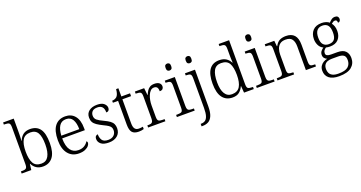

<svg xmlns="http://www.w3.org/2000/svg" viewBox="-47 -1602 5044 2684"><g transform="rotate(-20 2474.5 -260.0)"><path d="M336 10Q279 10 239 -16Q199 -42 177 -88H173L162 0H19V-32H33Q62 -32 79.5 -36.5Q97 -41 105 -56.5Q113 -72 113 -105V-655Q113 -705 94.5 -716.5Q76 -728 37 -728H19V-760H177V-569Q177 -551 176.5 -524.5Q176 -498 175 -473Q174 -448 172 -431H176Q197 -485 236.5 -515Q276 -545 339 -545Q437 -545 486 -478.5Q535 -412 535 -268Q535 -126 482 -58Q429 10 336 10ZM329 -36Q400 -36 434.5 -96.5Q469 -157 469 -270Q469 -387 436.5 -443Q404 -499 328 -499Q245 -499 210.5 -440Q176 -381 176 -269Q176 -158 209 -97Q242 -36 329 -36Z M871 10Q770 10 711.5 -61.5Q653 -133 653 -263Q653 -404 707.5 -474Q762 -544 862 -544Q952 -544 1004 -481Q1056 -418 1056 -299V-268H719Q720 -149 762.5 -92.5Q805 -36 880 -36Q934 -36 969.5 -59Q1005 -82 1023 -114Q1029 -111 1033 -104Q1037 -97 1037 -87Q1037 -69 1019 -46Q1001 -23 964 -6.5Q927 10 871 10ZM988 -308Q988 -396 957.5 -449.5Q927 -503 860 -503Q792 -503 759 -451.5Q726 -400 721 -308Z M1316 10Q1237 10 1199.5 -21Q1162 -52 1162 -96Q1162 -127 1176.5 -139.5Q1191 -152 1206 -152Q1206 -98 1230 -63Q1254 -28 1319 -28Q1375 -28 1404.5 -57.5Q1434 -87 1434 -130Q1434 -155 1425 -172.5Q1416 -190 1392 -206.5Q1368 -223 1323 -244Q1268 -271 1234.5 -294Q1201 -317 1186 -344.5Q1171 -372 1171 -412Q1171 -474 1216 -509Q1261 -544 1336 -544Q1406 -544 1439 -514.5Q1472 -485 1472 -449Q1472 -426 1459.5 -412Q1447 -398 1423 -398Q1423 -455 1399 -481Q1375 -507 1328 -507Q1276 -507 1252 -482.5Q1228 -458 1228 -420Q1228 -378 1258.5 -353Q1289 -328 1353 -299Q1405 -275 1435 -252.5Q1465 -230 1477.5 -203Q1490 -176 1490 -140Q1490 -69 1442 -29.5Q1394 10 1316 10Z M1761 10Q1693 10 1663 -24Q1633 -58 1633 -143V-494H1556V-524Q1575 -524 1594 -531Q1613 -538 1627 -551Q1641 -565 1650 -590Q1659 -615 1663 -658H1697V-536H1826V-494H1697V-137Q1697 -80 1716.5 -55Q1736 -30 1774 -30Q1791 -30 1805 -31.5Q1819 -33 1835 -36V-1Q1821 4 1800.5 7Q1780 10 1761 10Z M1900 0V-32H1912Q1938 -32 1954.5 -36.5Q1971 -41 1979 -57Q1987 -73 1987 -107V-433Q1987 -481 1968.5 -492.5Q1950 -504 1907 -504H1898V-536H2036L2047 -431H2051Q2063 -461 2079.5 -487Q2096 -513 2122 -529Q2148 -545 2189 -545Q2236 -545 2261 -525.5Q2286 -506 2286 -474Q2286 -451 2272 -436Q2258 -421 2226 -421Q2226 -463 2211.5 -480.5Q2197 -498 2166 -498Q2137 -498 2115.5 -477Q2094 -456 2079.5 -422.5Q2065 -389 2058 -350Q2051 -311 2051 -274V-104Q2051 -55 2069.5 -43.5Q2088 -32 2126 -32H2157V0Z M2456 -646Q2438 -646 2426 -657Q2414 -668 2414 -698Q2414 -728 2426 -739Q2438 -750 2456 -750Q2473 -750 2485 -739Q2497 -728 2497 -698Q2497 -668 2485 -657Q2473 -646 2456 -646ZM2328 0V-32H2348Q2391 -32 2409.5 -43Q2428 -54 2428 -102V-431Q2428 -481 2409.5 -492.5Q2391 -504 2353 -504H2343V-536H2492V-105Q2492 -72 2500 -56.5Q2508 -41 2525.5 -36.5Q2543 -32 2572 -32H2593V0Z M2756 -646Q2738 -646 2726 -657Q2714 -668 2714 -698Q2714 -728 2726 -739Q2738 -750 2756 -750Q2774 -750 2785.5 -739Q2797 -728 2797 -698Q2797 -668 2785.5 -657Q2774 -646 2756 -646ZM2608 240V203H2617Q2652 203 2677 185.5Q2702 168 2715 125.5Q2728 83 2728 9V-431Q2728 -481 2710 -492.5Q2692 -504 2653 -504H2643V-536H2792V8Q2792 97 2770.5 148Q2749 199 2711.5 219.5Q2674 240 2624 240Z M3157 10Q3061 10 3008.5 -58.5Q2956 -127 2956 -267Q2956 -545 3154 -545Q3215 -545 3255 -519Q3295 -493 3316 -450H3321Q3319 -476 3318 -505Q3317 -534 3317 -557V-655Q3317 -705 3298.5 -716.5Q3280 -728 3242 -728H3226V-760H3381V-103Q3381 -55 3399.5 -43.5Q3418 -32 3461 -32H3472V0H3327L3319 -100H3316Q3294 -51 3257 -20.5Q3220 10 3157 10ZM3164 -36Q3247 -37 3282.5 -96Q3318 -155 3318 -266Q3318 -380 3285 -439Q3252 -498 3164 -498Q3088 -498 3055 -438Q3022 -378 3022 -265Q3022 -152 3058.5 -93.5Q3095 -35 3164 -36Z M3645 -646Q3627 -646 3615 -657Q3603 -668 3603 -698Q3603 -728 3615 -739Q3627 -750 3645 -750Q3662 -750 3674 -739Q3686 -728 3686 -698Q3686 -668 3674 -657Q3662 -646 3645 -646ZM3517 0V-32H3537Q3580 -32 3598.5 -43Q3617 -54 3617 -102V-431Q3617 -481 3598.5 -492.5Q3580 -504 3542 -504H3532V-536H3681V-105Q3681 -72 3689 -56.5Q3697 -41 3714.5 -36.5Q3732 -32 3761 -32H3782V0Z M3825 0V-32H3839Q3868 -32 3885.5 -36.5Q3903 -41 3911 -56.5Q3919 -72 3919 -105V-433Q3919 -481 3901 -492.5Q3883 -504 3845 -504H3830V-536H3972L3980 -452H3985Q4015 -507 4054 -525.5Q4093 -544 4145 -544Q4227 -544 4269 -498Q4311 -452 4311 -353V-105Q4311 -72 4318 -56.5Q4325 -41 4341.5 -36.5Q4358 -32 4387 -32H4397V0H4247V-354Q4247 -420 4220 -459Q4193 -498 4125 -498Q4070 -498 4039.5 -473.5Q4009 -449 3996 -409.5Q3983 -370 3983 -326V-102Q3983 -54 4001 -43Q4019 -32 4062 -32H4072V0Z M4658 240Q4559 240 4509 199.5Q4459 159 4459 88Q4459 48 4476.5 20Q4494 -8 4522 -25Q4550 -42 4581 -47Q4560 -55 4543.5 -73.5Q4527 -92 4527 -123Q4527 -153 4544 -175.5Q4561 -198 4585 -213Q4542 -233 4521 -275.5Q4500 -318 4500 -366Q4500 -446 4545 -495Q4590 -544 4677 -544Q4713 -544 4743 -533.5Q4773 -523 4789 -508Q4802 -524 4826 -543Q4850 -562 4881 -562Q4909 -562 4922 -548Q4935 -534 4935 -514Q4935 -495 4925.5 -482Q4916 -469 4896 -469Q4896 -488 4889.5 -500Q4883 -512 4866 -512Q4849 -512 4836.5 -504.5Q4824 -497 4810 -485Q4826 -465 4836.5 -435Q4847 -405 4847 -364Q4847 -289 4804.5 -241.5Q4762 -194 4677 -194Q4665 -194 4646.5 -196Q4628 -198 4619 -201Q4601 -190 4588 -173Q4575 -156 4575 -130Q4575 -106 4594.5 -95.5Q4614 -85 4654 -85H4747Q4828 -85 4865.5 -46.5Q4903 -8 4903 58Q4903 141 4842.5 190.5Q4782 240 4658 240ZM4674 -231Q4729 -231 4756 -262Q4783 -293 4783 -365Q4783 -438 4756 -472Q4729 -506 4674 -506Q4621 -506 4592.5 -471.5Q4564 -437 4564 -364Q4564 -295 4593 -263Q4622 -231 4674 -231ZM4661 202Q4762 202 4803.5 166Q4845 130 4845 68Q4845 14 4817 -5.5Q4789 -25 4736 -25H4641Q4607 -25 4578.5 -15Q4550 -5 4533 19Q4516 43 4516 85Q4516 117 4529 143.5Q4542 170 4573.5 186Q4605 202 4661 202Z"/></g></svg>

Font: Noto Serif Malayalam Light
Style: Regular
Weight: 300
Designer: Indian type Foundry, Jelle Bosma, Monotype Design Team
Foundry: Monotype Imaging Inc.
Version: Version 2.104; ttfautohint (v1.8.4.7-5d5b)